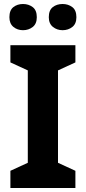

<svg xmlns="http://www.w3.org/2000/svg" viewBox="-20 -940 429 960"><path d="M357 0H32V-86L119 -126V-588L32 -628V-714H357V-628L270 -588V-126L357 -86ZM27 -854Q27 -889 47 -904.5Q67 -920 95 -920Q123 -920 143.5 -904.5Q164 -889 164 -854Q164 -821 143.5 -805Q123 -789 95 -789Q67 -789 47 -805.5Q27 -822 27 -854ZM224 -854Q224 -889 244 -904.5Q264 -920 293 -920Q321 -920 341.5 -904.5Q362 -889 362 -854Q362 -821 341.5 -805Q321 -789 293 -789Q265 -789 244.5 -805.5Q224 -822 224 -854Z"/></svg>

Font: Noto Sans Kawi
Style: Bold
Weight: 700
Designer: Fadhl Haqq
Version: Version 1.000